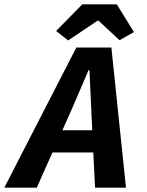

<svg xmlns="http://www.w3.org/2000/svg" viewBox="-63 -873 683 893"><path d="M266 -354 227 -267H366L362 -353Q361 -371 353 -547H349Q337 -520 309.5 -455Q282 -390 266 -354ZM-43 0 292 -652H455L523 0H379L371 -164H181L108 0ZM254 -685 198 -729 320 -853H480L560 -724L493 -686L395 -777H391Z"/></svg>

Font: TypoPRO Source Code Pro
Style: Bold Italic
Weight: 700
Italic angle: -11°
Monospace: yes
Designer: Paul D. Hunt, Teo Tuominen
Foundry: Adobe Systems Incorporated
Version: Version 1.030;PS 1.0;hotconv 1.0.84;makeotf.lib2.5.63406